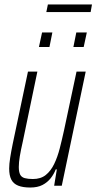

<svg xmlns="http://www.w3.org/2000/svg" viewBox="-20 -830 431 858"><path d="M115 8Q82 8 61 -0.5Q40 -9 30.5 -27.5Q21 -46 21 -77Q21 -97 25.5 -125.5Q30 -154 37 -188L105 -510H147L82 -198Q73 -159 68.5 -131.5Q64 -104 64 -84Q64 -62 70 -50Q76 -38 90.5 -34Q105 -30 127 -30Q162 -30 184.5 -48Q207 -66 222 -97Q237 -128 247 -167Q257 -206 266 -247L322 -510H363L256 0H222L234 -73H229Q221 -52 206.5 -33.5Q192 -15 170 -3.5Q148 8 115 8ZM308 -620 321 -685H368L354 -620ZM154 -620 168 -685H214L201 -620ZM187 -776 194 -810H391L385 -776Z"/></svg>

Font: Saira ExtraCondensed ExtraLight
Style: Italic
Weight: 250
Width: 2
Italic angle: -12°
Designer: Hector Gatti with collaboration of the Omnibus-Type team
Foundry: Omnibus-Type
Version: Version 1.101